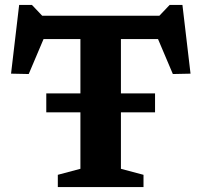

<svg xmlns="http://www.w3.org/2000/svg" viewBox="-20 -762 821 782"><path d="M168.5 -304.5V-381.5H611.5V-304.5ZM307.5 -667H472.5V-74.5L564.5 -50V0H215.5V-50L307.5 -74.5ZM653 -603H125.5L172.5 -638.5L97 -460.5L25 -462L58 -742H110L166.5 -682.5L100 -698H678L614.5 -682.5L671 -742H723L756 -462L684 -460.5L608.5 -638.5Z"/></svg>

Font: Newsreader 9pt SemiBold
Style: Regular
Weight: 600
Designer: Hugues Gentile
Foundry: Production Type
Version: Version 1.003